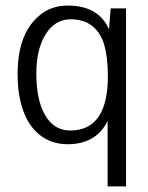

<svg xmlns="http://www.w3.org/2000/svg" viewBox="-20 -505 530 687"><path d="M110 -242Q110 -146 142 -92Q174 -38 231 -38Q366 -38 366 -233Q366 -302 351 -351Q333 -404 289 -425Q264 -436 233 -436Q177 -436 143.5 -382.5Q110 -329 110 -242ZM370 -400 376 -475H431V162H365V-6V-72Q324 11 222 11Q164 11 122.5 -22Q81 -55 62 -112Q43 -166 43 -240Q43 -387 123 -451Q163 -485 223 -485Q333 -485 370 -400Z"/></svg>

Font: Pavanam
Style: Regular
Weight: 400
Designer: Tharique Azeez
Foundry: Tharique Azeez
Version: Version 1.86; ttfautohint (v1.3) -l 8 -r 50 -G 200 -x 14 -D 